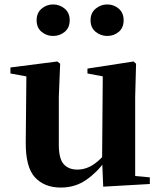

<svg xmlns="http://www.w3.org/2000/svg" viewBox="-20 -828 725 865"><path d="M254 17Q180 17 137.5 -29Q95 -75 96 -188L99 -501L130 -478L27 -497V-524L238 -551L251 -541L245 -391V-176Q245 -113 267 -88.5Q289 -64 328 -64Q370 -64 406.5 -90.5Q443 -117 471 -157L507 -103H454Q417 -51 367.5 -17Q318 17 254 17ZM445 13 440 -108V-111L443 -484L374 -497V-519L582 -551L593 -541L589 -391V-35L655 -29V1ZM219 -666Q190 -666 167.5 -684.5Q145 -703 145 -737Q145 -770 167.5 -789Q190 -808 219 -808Q249 -808 271.5 -789Q294 -770 294 -737Q294 -703 271.5 -684.5Q249 -666 219 -666ZM463 -666Q434 -666 411 -684.5Q388 -703 388 -737Q388 -770 411 -789Q434 -808 463 -808Q493 -808 515 -789Q537 -770 537 -737Q537 -703 515 -684.5Q493 -666 463 -666Z"/></svg>

Font: Noto Serif JP ExtraBold
Style: Regular
Weight: 800
Designer: Ryoko NISHIZUKA 西塚涼子 (kana & ideographs); Frank Grießhammer (Latin, Greek & Cyrillic); Wenlong ZHANG 张文龙 (bopomofo); San
Foundry: Adobe
Version: Version 2.003-H1;hotconv 1.1.1;makeotfexe 2.6.0